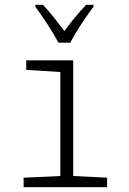

<svg xmlns="http://www.w3.org/2000/svg" viewBox="-20 -785 540 805"><path d="M79 0V-40L233 -47V-483L90 -492V-532H287V-47L429 -40V0ZM225 -606Q207 -640 179.5 -682.5Q152 -725 128 -757V-765H160Q181 -743 205 -713Q229 -683 250 -655Q272 -685 293 -710.5Q314 -736 341 -765H372V-757Q348 -725 320 -682.5Q292 -640 275 -606Z"/></svg>

Font: Noto Sans Mono ExtraCondensed Light
Style: Regular
Weight: 300
Width: 2
Designer: Monotype Design Team
Foundry: Monotype Imaging Inc.
Version: Version 2.014; ttfautohint (v1.8.4.7-5d5b)